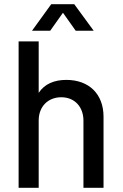

<svg xmlns="http://www.w3.org/2000/svg" viewBox="-20 -898 588 918"><path d="M281 -837 342 -751H428L335 -878H225L133 -751H220ZM297 -516C240 -516 193 -497 165 -454V-700H69V0H165V-322C165 -388 209 -433 273 -433C337 -433 379 -387 379 -321V0H475V-340C475 -448 406 -516 297 -516Z"/></svg>

Font: Arthouse Owned Medium
Style: Regular
Weight: 500
Designer: Jeremy Tribby
Foundry: Tribby Type
Version: Version 1.000;PS 001.000;hotconv 1.0.88;makeotf.lib2.5.64775